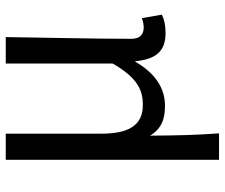

<svg xmlns="http://www.w3.org/2000/svg" viewBox="-77 -506 782 668"><g transform="rotate(-90 314.0 -172.0)"><path d="M92 199H184C178 114 177 66 176 -41C202 2 238 11 281 11C340 11 393 -22 433 -92H435C442 -19 471 13 533 13C562 13 581 8 597 0L585 -69C572 -65 562 -63 553 -63C529 -63 513 -75 513 -106C513 -237 517 -396 519 -543H427V-171C376 -82 332 -66 283 -66C212 -66 183 -115 183 -210V-543H92Z"/></g></svg>

Font: Source Han Sans KR Regular
Style: Regular
Weight: 400
Designer: Ryoko NISHIZUKA (kana & ideographs); Paul D. Hunt (Latin, Greek & Cyrillic); Wenlong ZHANG (bopomofo); Sandoll Communica
Foundry: Adobe Systems Incorporated
Version: Version 1.004;PS 1.004;hotconv 1.0.82;makeotf.lib2.5.63406